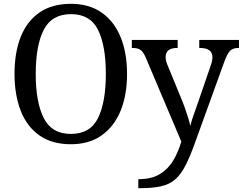

<svg xmlns="http://www.w3.org/2000/svg" viewBox="-20 -745 1271 1005"><path d="M351 10Q252 10 186.5 -36Q121 -82 88.5 -165Q56 -248 56 -359Q56 -470 88.5 -552Q121 -634 186.5 -679.5Q252 -725 352 -725Q446 -725 511.5 -679.5Q577 -634 611 -551.5Q645 -469 645 -358Q645 -247 611 -164.5Q577 -82 511.5 -36Q446 10 351 10ZM351 -44Q452 -44 493 -127Q534 -210 534 -358Q534 -507 493 -589Q452 -671 352 -671Q251 -671 209 -589Q167 -507 167 -358Q167 -210 209 -127Q251 -44 351 -44ZM704 193Q772 193 815.5 167Q859 141 886 96.5Q913 52 929 -4L744 -441Q731 -472 716.5 -483Q702 -494 673 -494H670V-536H910V-494H907Q847 -494 847 -446Q847 -429 855 -409L928 -231Q938 -208 947.5 -180.5Q957 -153 965 -128Q973 -103 976 -86Q983 -115 994.5 -146Q1006 -177 1016 -207L1083 -402Q1092 -426 1092 -445Q1092 -494 1026 -494H1023V-536H1231V-494H1228Q1199 -494 1184 -479Q1169 -464 1152 -416L1000 4Q974 77 950 123Q926 169 896.5 194.5Q867 220 823 230Q779 240 713 240H704Z"/></svg>

Font: NotoSerif-Regular
Style: Regular
Weight: 400
Designer: Monotype Design Team
Foundry: Monotype Imaging Inc.
Version: Version 2.007; ttfautohint (v1.8) -l 8 -r 50 -G 200 -x 14 -D